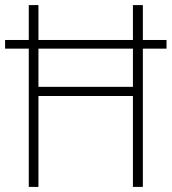

<svg xmlns="http://www.w3.org/2000/svg" viewBox="-20 -734 675 754"><path d="M93 0V-543H0V-577H93V-714H131V-577H502V-714H541V-577H634V-543H541V0H502V-357H131V0ZM131 -393H502V-543H131Z"/></svg>

Font: Noto Sans Arabic SemCond ExtLt
Style: Regular
Weight: 200
Width: 4
Designer: Monotype Design Team, Nadine Chahine, Nizar Qandah and Khaled Hosny
Foundry: Monotype Imaging Inc.
Version: Version 2.012; ttfautohint (v1.8.4.7-5d5b)